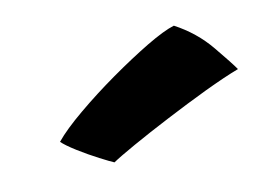

<svg xmlns="http://www.w3.org/2000/svg" viewBox="-36 -797 386 278"><g transform="rotate(-10 156.5 -658.0)"><path d="M232.5 -748Q263.5 -731.5 285 -705.5Q306.5 -679.5 313 -670Q292 -662 262.2 -647.8Q232.5 -633.5 201.8 -617.5Q171 -601.5 147 -588Q123 -574.5 113.5 -568Q108.5 -570 93 -578Q77.5 -586 62.2 -595.5Q47 -605 41 -611Q54 -627 79.8 -648.5Q105.5 -670 135.2 -691Q165 -712 191.2 -727.8Q217.5 -743.5 232.5 -748Z"/></g></svg>

Font: Grandstander SemiBold
Style: Regular
Weight: 600
Designer: Tyler Finck
Foundry: Etcetera Type Co
Version: Version 1.200; ttfautohint (v1.8.3)